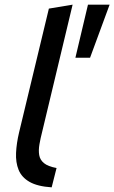

<svg xmlns="http://www.w3.org/2000/svg" viewBox="-20 -796 491 825"><path d="M202 9Q141 5 107 -14.5Q73 -34 60 -66Q47 -98 49 -139.5Q51 -181 62 -227L190 -759L292 -776L162 -233Q154 -202 149.5 -176Q145 -150 148.5 -129.5Q152 -109 169 -95Q186 -81 223 -74ZM304 -548 358 -776H451L367 -548Z"/></svg>

Font: Ubuntu Sans Medium
Style: Italic
Weight: 500
Italic angle: -13.5°
Designer: Dalton Maag Ltd
Foundry: Dalton Maag Ltd
Version: Version 1.006